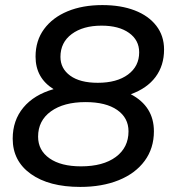

<svg xmlns="http://www.w3.org/2000/svg" viewBox="-20 -728 684 756"><path d="M296 8Q173 8 101.5 -43Q30 -94 30 -182Q30 -254 72 -304.5Q114 -355 191 -377Q120 -421 120 -505Q120 -568 153.5 -613.5Q187 -659 246 -683.5Q305 -708 383 -708Q456 -708 510.5 -687Q565 -666 595.5 -626.5Q626 -587 626 -533Q626 -470 592.5 -425Q559 -380 495 -357Q586 -309 586 -211Q586 -144 549.5 -94.5Q513 -45 447.5 -18.5Q382 8 296 8ZM299 -73Q386 -73 436 -110Q486 -147 486 -211Q486 -264 441.5 -295Q397 -326 317 -326Q231 -326 180.5 -289.5Q130 -253 130 -190Q130 -136 175 -104.5Q220 -73 299 -73ZM365 -402Q440 -402 484 -434.5Q528 -467 528 -522Q528 -570 488 -598.5Q448 -627 380 -627Q307 -627 262.5 -594Q218 -561 218 -504Q218 -458 256.5 -430Q295 -402 365 -402Z"/></svg>

Font: Montserrat Medium
Style: Italic
Weight: 500
Italic angle: -11.3°
Designer: Julieta Ulanovsky
Foundry: Julieta Ulanovsky
Version: Version 9.000; ttfautohint (v1.8.4.7-5d5b)